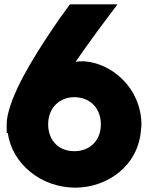

<svg xmlns="http://www.w3.org/2000/svg" viewBox="-20 -860 694 889"><path d="M11 -244H16C36 -102 169 9 330 9C475 8 622 -90 633 -262C634 -267 635 -275 635 -282C634 -453 498 -566 373 -576C357 -577 343 -576 330 -574C362 -620 397 -669 429 -713L524 -840H304L301 -836C288 -818 273 -798 258 -777C171 -651 57 -478 22 -351C15 -328 11 -305 11 -283ZM203 -285C203 -360 255 -410 324 -410C395 -410 447 -361 447 -284C447 -209 396 -160 324 -160C252 -160 203 -209 203 -285Z"/></svg>

Font: Rabbid Highway Sign IV
Style: Blk
Weight: 400
Foundry: Cannot Into Space Fonts
Version: Version 0.277